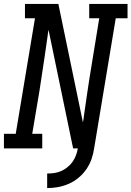

<svg xmlns="http://www.w3.org/2000/svg" viewBox="-30 -755 669 977"><path d="M210 202V128Q228 128 246 125.5Q264 123 281 115.5Q298 108 313 96Q328 84 339 68.5Q350 53 356.5 35.5Q363 18 366 0H342L217 -603Q215 -594 214 -586Q213 -578 212 -570L196 -459Q190 -418 183.5 -376.5Q177 -335 171 -294L134 -74H185V0H-10V-74H50L148 -662H97V-735H267L392 -132Q394 -141 395 -149Q396 -157 397 -165L413 -276Q419 -317 425.5 -358.5Q432 -400 439 -441L475 -662H424V-735H619V-662H559L449 0Q445 28 435.5 55Q426 82 409.5 106Q393 130 369.5 149.5Q346 169 319.5 180.5Q293 192 265.5 197Q238 202 210 202Z"/></svg>

Font: Iosevka Slab Extended Oblique
Style: Regular
Weight: 400
Width: 7
Italic angle: -9°
Monospace: yes
Designer: Belleve Invis
Foundry: Belleve Invis
Version: Version 11.1.0; ttfautohint (v1.8.3)